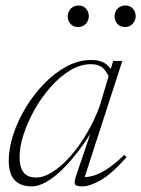

<svg xmlns="http://www.w3.org/2000/svg" viewBox="-20 -652 502 682"><path d="M251.5 -31 309 -200.5H315.5Q288.5 -155 259.2 -116.5Q230 -78 200.8 -49.5Q171.5 -21 144 -5.5Q116.5 10 93 10Q64 10 45.8 -1Q27.5 -12 19.2 -32.5Q11 -53 11 -80.5Q11 -124.5 27 -173.8Q43 -223 71.5 -270Q100 -317 137.2 -355.2Q174.5 -393.5 217 -416.2Q259.5 -439 303.5 -439Q339.5 -439 358.5 -422.8Q377.5 -406.5 390.5 -379L372.5 -364Q363 -393 347.5 -408.5Q332 -424 303 -424Q265 -424 228.2 -401.5Q191.5 -379 159 -342Q126.5 -305 102 -261Q77.5 -217 63.5 -173.5Q49.5 -130 49.5 -94.5Q49.5 -59 63.2 -40.2Q77 -21.5 109 -21.5Q136 -21.5 167.5 -41.8Q199 -62 230 -97Q261 -132 288 -177.8Q315 -223.5 334 -275L369.5 -393.5L382 -435.5H414.5L277 -11L265 -23.5Q281 -21.5 302.2 -25.5Q323.5 -29.5 352.8 -46.8Q382 -64 421.5 -102L429.5 -93.5Q377.5 -35 338.5 -12.5Q299.5 10 272 10Q249 10 246 1.5Q243 -7 251.5 -31ZM257.5 -556Q240 -556 230.2 -567.5Q220.5 -579 220.5 -593.5Q220.5 -603.5 225.2 -612.5Q230 -621.5 238.5 -627Q247 -632.5 259 -632.5Q276 -632.5 285.8 -621Q295.5 -609.5 295.5 -594.5Q295.5 -585 291 -576.2Q286.5 -567.5 278 -561.8Q269.5 -556 257.5 -556ZM423.5 -556Q406.5 -556 396.8 -567.5Q387 -579 387 -593.5Q387 -603.5 391.5 -612.5Q396 -621.5 404.8 -627Q413.5 -632.5 425 -632.5Q442.5 -632.5 452.2 -621Q462 -609.5 462 -594.5Q462 -585 457.2 -576.2Q452.5 -567.5 444.2 -561.8Q436 -556 423.5 -556Z"/></svg>

Font: Newsreader 24pt ExtraLight
Style: Italic
Weight: 250
Italic angle: -17°
Designer: Hugues Gentile
Foundry: Production Type
Version: Version 1.003